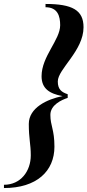

<svg xmlns="http://www.w3.org/2000/svg" viewBox="-60 -800 442 970"><path d="M-40 150C125 150 215 65 215 -59C215 -146 194.5 -164 194.5 -219.5C194.5 -270.5 252 -295.5 282 -305.5V-324C252 -334 232 -347.5 232 -388.5C232 -451.5 362 -543 362 -662.5C362 -749 305 -780 170 -780V-763.5C232 -763.5 244 -717.5 244 -672.5C244 -598.5 150 -515 150 -415C150 -352.5 190 -326.5 256 -314.5C178 -299 85.5 -255.5 85.5 -174C85.5 -99 95.5 -71.5 95.5 -15.5C95.5 65 44.5 133.5 -40 133.5Z"/></svg>

Font: Bodoni* 16pt Medium
Style: Italic
Weight: 500
Italic angle: -13°
Version: Version 2.3